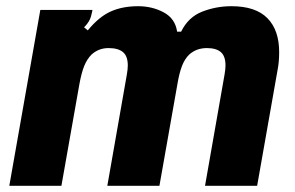

<svg xmlns="http://www.w3.org/2000/svg" viewBox="-20 -599 952 619"><path d="M10 0 110 -567H278L277 -561Q274 -545 268.5 -534Q263 -523 251 -511L263 -501Q299 -545 337 -562Q375 -579 425 -579Q471 -579 508 -559Q545 -539 551 -497H564Q587 -544 632 -561.5Q677 -579 726 -579Q804 -579 842 -540.5Q880 -502 880 -431Q880 -399 875 -374L809 0H641L704 -359Q707 -376 707 -388Q707 -418 692 -431Q677 -444 647 -444Q614 -444 591 -424Q576 -410 567 -387Q558 -364 552 -328L494 0H326L389 -359Q392 -376 392 -388Q392 -418 376.5 -431Q361 -444 330 -444Q298 -444 275 -423Q261 -409 252 -387.5Q243 -366 236 -328L178 0Z"/></svg>

Font: Open Sauce Sans Black Italic
Style: Regular
Weight: 900
Italic angle: -10°
Designer: Alfredo Marco Pradil
Foundry: Creative Sauce Fz LLC
Version: Version 1.477